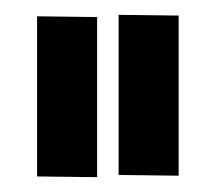

<svg xmlns="http://www.w3.org/2000/svg" viewBox="-20 -861 271 259"><path d="M221 -624 140 -625V-841L221 -840ZM111 -622 30 -623V-839L111 -838Z"/></svg>

Font: ZCOOL KuaiLe
Style: Regular
Weight: 400
Designer: Lui Bingke
Foundry: ZCOOL
Version: Version 3.51;August 12, 2021;FontCreator 13.0.0.2613 64-bit